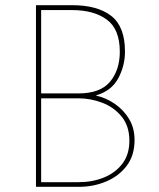

<svg xmlns="http://www.w3.org/2000/svg" viewBox="-20 -722 613 742"><path d="M258 -702Q357 -702 410 -660.5Q463 -619 463 -523Q463 -467 436.5 -418.5Q410 -370 350 -353Q390 -344 424 -320.5Q458 -297 479 -262Q500 -227 500 -181Q500 -121 469.5 -81Q439 -41 390 -20.5Q341 0 286 0H119V-702ZM283 -361Q368 -361 405.5 -406.5Q443 -452 443 -522Q443 -609 393 -646Q343 -683 259 -683H139V-361ZM284 -18Q337 -18 381.5 -36Q426 -54 453 -89.5Q480 -125 480 -178Q480 -235 450 -271.5Q420 -308 375 -325Q330 -342 284 -342H139V-18Z"/></svg>

Font: Synthetic Thin
Style: Regular
Weight: 100
Designer: Santiago Orozco
Foundry: Typemade
Version: Version 2.000; ttfautohint (v1.8.4.7-5d5b)